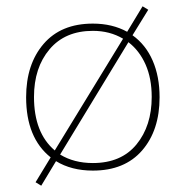

<svg xmlns="http://www.w3.org/2000/svg" viewBox="-20 -534 590 610"><path d="M111 56 93 45 141 -34Q63 -96 63 -225Q63 -330 118.5 -394.5Q174 -459 275 -459Q337 -459 384 -433L433 -514L451 -503L401 -422Q443 -392 465 -341.5Q487 -291 487 -225Q487 -120 431.5 -56Q376 8 275 8Q207 8 158 -22ZM88 -226Q88 -112 154 -56L371 -411Q329 -436 275 -436Q187 -436 137.5 -377.5Q88 -319 88 -226ZM275 -16Q365 -16 413.5 -75Q462 -134 462 -226Q462 -285 442.5 -329Q423 -373 388 -400L171 -43Q215 -16 275 -16Z"/></svg>

Font: Inconsolata SemiExpanded ExtraLight
Style: Regular
Weight: 200
Width: 6
Monospace: yes
Designer: Raph Levien, Cyreal, Brenton Simpson
Foundry: Raph Levien, Cyreal, Google
Version: Version 3.001; ttfautohint (v1.8.2.53-6de2)